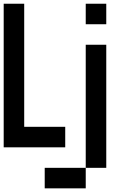

<svg xmlns="http://www.w3.org/2000/svg" viewBox="-20 -798 707 1040"><path d="M555.6 111.1H444.4V-555.6H555.6ZM0 0V-777.8H111.1V-111.1H333.3V0ZM555.6 -666.7H444.4V-777.8H555.6ZM444.4 222.2H222.2V111.1H444.4Z"/></svg>

Font: Pixeloid Mono
Style: Regular
Weight: 400
Monospace: yes
Designer: GGBotNet
Foundry: GGBotNet
Version: 0.5